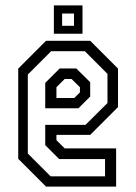

<svg xmlns="http://www.w3.org/2000/svg" viewBox="-20 -691 504 711"><path d="M314 -540 417 -437V-294.5L314 -191.5H189V-172L219.5 -141.5H410V0H150.5L47.5 -103V-437L150.5 -540ZM294 -501.5H169.5L83 -415V-122.5L167.5 -38H369V-102H199L147.5 -153.5V-228.5H296.5L378 -309.5V-417.5ZM262.5 -437.5 314 -386.5V-333.5L270.5 -290H147.5V-384L201 -437.5ZM245 -398.5H219.5L189 -368V-328H255L276 -349V-368ZM179.5 -566V-671H285.5V-566ZM210 -595.5H254V-641H210Z"/></svg>

Font: Tourney Condensed
Style: Regular
Weight: 400
Width: 3
Designer: Tyler Finck
Foundry: Etcetera Type Co
Version: Version 1.010; ttfautohint (v1.8.3)